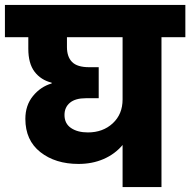

<svg xmlns="http://www.w3.org/2000/svg" viewBox="-37 -760 773 780"><path d="M716 -609H619V0H461V-171Q430 -134 384 -114Q338 -94 282 -94Q188 -94 127 -142Q66 -190 66 -277Q66 -332 97 -370Q128 -408 173 -421V-424Q129 -435 103.5 -468.5Q78 -502 78 -562V-609H-17V-740H716ZM461 -609H235V-569Q235 -529 256 -508Q277 -487 325 -487H364V-361H312Q269 -361 247 -342.5Q225 -324 225 -293Q225 -258 251.5 -240Q278 -222 320 -222Q381 -222 421 -259Q461 -296 461 -356Z"/></svg>

Font: MSTAGE
Style: Bold
Weight: 700
Designer: Ninad Kale (Devanagari), Jonny Pinhorn (Latin)
Foundry: Indian Type Foundry
Version: 4.004